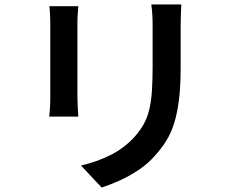

<svg xmlns="http://www.w3.org/2000/svg" viewBox="-20 -791 1040 863"><path d="M795 -771Q794 -751 793 -727Q792 -703 792 -675Q792 -651 792 -615.5Q792 -580 792 -545Q792 -510 792 -487Q792 -404 784.5 -343.5Q777 -283 763 -238Q749 -193 727.5 -158.5Q706 -124 678 -93Q646 -56 603.5 -27.5Q561 1 517.5 20.5Q474 40 437 52L344 -47Q417 -64 477.5 -94.5Q538 -125 584 -175Q610 -204 626.5 -234Q643 -264 651.5 -301Q660 -338 663 -385Q666 -432 666 -494Q666 -518 666 -552.5Q666 -587 666 -620.5Q666 -654 666 -675Q666 -703 664.5 -727Q663 -751 660 -771ZM332 -763Q331 -746 329.5 -728Q328 -710 328 -688Q328 -678 328 -653Q328 -628 328 -594.5Q328 -561 328 -524Q328 -487 328 -452.5Q328 -418 328 -391Q328 -364 328 -351Q328 -332 329.5 -308Q331 -284 332 -267H201Q203 -280 204.5 -304.5Q206 -329 206 -352Q206 -365 206 -391.5Q206 -418 206 -453Q206 -488 206 -524.5Q206 -561 206 -594.5Q206 -628 206 -653Q206 -678 206 -688Q206 -701 205 -723.5Q204 -746 202 -763Z"/></svg>

Font: Noto Sans KR SemiBold
Style: Regular
Weight: 600
Designer: Ryoko NISHIZUKA  (kana, bopomofo & ideographs); Paul D. Hunt (Latin, Greek & Cyrillic); Sandoll Communications , Soo-you
Foundry: Adobe
Version: Version 2.004-H2;hotconv 1.0.118;makeotfexe 2.5.65603